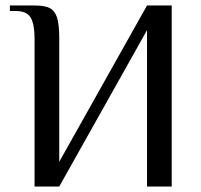

<svg xmlns="http://www.w3.org/2000/svg" viewBox="-20 -680 732 700"><path d="M106 -540Q106 -591 92 -615.5Q78 -640 36 -640H16V-660H106Q143 -660 161.5 -650.5Q180 -641 188 -616Q196 -591 196 -540V-90L516 -660H606V0H516V-570L196 0H106Z"/></svg>

Font: El Messiri
Style: Regular
Weight: 400
Designer: Mohamed Gaber
Foundry: Kief Type Foundry
Version: Version 2.006